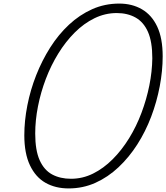

<svg xmlns="http://www.w3.org/2000/svg" viewBox="-20 -1035 930 1074"><path d="M364 19Q290 19 234.5 -12.5Q179 -44 147.5 -110.5Q116 -177 116 -278Q116 -359 133 -445.5Q150 -532 182.5 -614.5Q215 -697 261 -769.5Q307 -842 366 -897Q425 -952 495.5 -983.5Q566 -1015 647 -1015Q719 -1015 774 -983Q829 -951 859.5 -886Q890 -821 890 -720Q890 -639 873.5 -552Q857 -465 825.5 -382Q794 -299 748 -227Q702 -155 643 -99.5Q584 -44 514 -12.5Q444 19 364 19ZM377 -35Q442 -35 500.5 -64Q559 -93 610 -144Q661 -195 702 -261.5Q743 -328 771.5 -404Q800 -480 815.5 -557.5Q831 -635 832 -709Q832 -802 807.5 -857Q783 -912 738 -937Q693 -962 633 -962Q568 -962 508.5 -933Q449 -904 398 -853Q347 -802 306 -735.5Q265 -669 236.5 -594Q208 -519 192.5 -440.5Q177 -362 177 -288Q177 -194 202 -138.5Q227 -83 272 -59Q317 -35 377 -35Z"/></svg>

Font: Playwrite RO ExtraLight
Style: Regular
Weight: 250
Version: Version 1.002